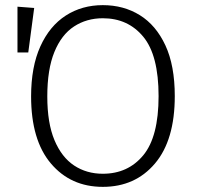

<svg xmlns="http://www.w3.org/2000/svg" viewBox="-20 -716 766 747"><path d="M380 11Q255 11 178 -80Q101 -171 101 -341Q101 -456 137 -535.5Q173 -615 236 -655.5Q299 -696 380 -696Q461 -696 524 -657Q587 -618 623.5 -539.5Q660 -461 660 -342Q660 -171 583 -80Q506 11 380 11ZM380 -40Q478 -40 537.5 -112Q597 -184 597 -342Q597 -501 537.5 -573Q478 -645 380 -645Q317 -645 268 -613Q219 -581 191.5 -513.5Q164 -446 164 -341Q164 -237 192 -170.5Q220 -104 268.5 -72Q317 -40 380 -40ZM90 -512H48V-690L113 -685Z"/></svg>

Font: Trujillo Light
Style: Regular
Weight: 300
Designer: Fira Sans original fonts by bBox Type GmbH, Carrois Corporate GbR, & Edenspiekermann AG / Changes by Cristiano Sobral
Foundry: Fira Sans original fonts by bBox Type GmbH, Carrois Corporate GbR, & Edenspiekermann AG / Changes by Cristiano Sobral
Version: Version 4.301;July 28, 2020;FontCreator 13.0.0.2655 64-bit